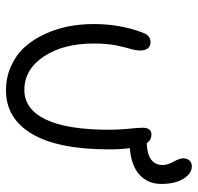

<svg xmlns="http://www.w3.org/2000/svg" viewBox="-30 -600 678 659"><g transform="rotate(90 309.5 -271.0)"><path d="M291 47.9Q244.6 47.9 206.1 30Q167.5 12.2 141.4 -17.1Q115.2 -46.4 97.2 -85.7Q79.1 -125 71 -167Q63 -209 63 -252.9Q63 -344.7 92.8 -421.9Q102.1 -448.2 125 -448.2Q139.2 -448.2 146.5 -438.7Q153.8 -429.2 153.8 -413.1Q153.8 -397 147.7 -377.2Q141.6 -357.4 135.7 -326.9Q129.9 -296.4 129.9 -252.9Q129.9 -148.9 174.3 -82Q218.8 -15.1 289.1 -15.1Q355 -15.1 390.4 -88.1Q425.8 -161.1 425.8 -306.2Q425.8 -339.8 422.4 -373.5Q418.9 -407.2 418.9 -419.9Q418.9 -451.2 441.9 -451.2Q460.9 -451.2 472.2 -435.1Q546.9 -438 546.9 -490.2Q546.9 -506.3 535.4 -527.3Q523.9 -548.3 523.9 -560.1Q523.9 -573.7 531.2 -581.8Q538.6 -589.8 551.8 -589.8Q576.2 -589.8 594 -561.3Q611.8 -532.7 611.8 -484.9Q611.8 -439 580.3 -410.4Q548.8 -381.8 488.8 -377Q493.2 -348.1 493.2 -307.1Q493.2 -130.9 440.2 -41.5Q387.2 47.9 291 47.9Z"/></g></svg>

Font: Shantell Sans Bouncy
Style: Regular
Weight: 300
Designer: Stephen Nixon, Anya Danilova, Shantell Martin
Foundry: Arrow Type
Version: Version 1.006;[9816181b4]